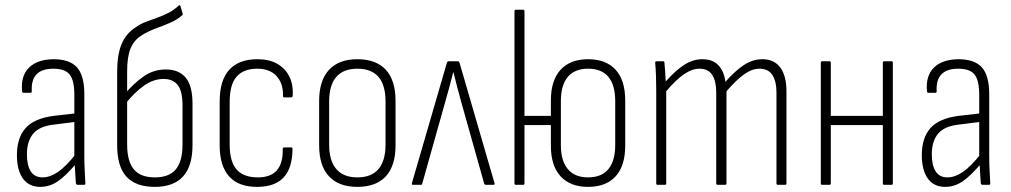

<svg xmlns="http://www.w3.org/2000/svg" viewBox="-20 -721 3945 749"><path d="M282 0Q278 0 276 -6Q275 -28 273 -54Q271 -80 271 -99L270 -109V-351Q270 -407 252 -430Q234 -453 188 -453Q99 -453 104 -365Q104 -359 99 -359H72Q66 -359 66 -367Q61 -425 93 -457Q125 -489 188 -490Q252 -490 280.5 -458Q309 -426 309 -353V-114Q309 -82 310.5 -55Q312 -28 313 -6Q313 0 308 0ZM137 8Q93 8 69.5 -24.5Q46 -57 46 -116Q46 -183 79.5 -221Q113 -259 189 -269L277 -279V-246L191 -235Q134 -229 109.5 -199.5Q85 -170 85 -119Q85 -76 100 -52.5Q115 -29 146 -29Q175 -29 206 -50Q237 -71 279 -124V-85Q236 -34 204.5 -13Q173 8 137 8Z M584 8Q510 8 473.5 -31.5Q437 -71 437 -155V-439Q437 -508 454.5 -549.5Q472 -591 510 -615Q528 -628 549.5 -636Q571 -644 593.5 -652Q616 -660 637.5 -671Q659 -682 677 -699Q679 -701 681 -700.5Q683 -700 684 -697L692 -670Q693 -668 693 -665.5Q693 -663 690 -661Q671 -644 644.5 -632.5Q618 -621 589 -610.5Q560 -600 534 -584Q503 -565 489.5 -532.5Q476 -500 476 -444V-157Q476 -92 502 -60.5Q528 -29 584 -29Q640 -29 666 -60.5Q692 -92 692 -157V-310Q692 -365 673.5 -389Q655 -413 618 -413Q578 -413 540.5 -386Q503 -359 470 -317L468 -356Q502 -396 540.5 -423Q579 -450 627 -450Q678 -450 704.5 -418Q731 -386 731 -316V-155Q731 -73 694 -32.5Q657 8 584 8Z M986 8Q912 9 874.5 -32Q837 -73 837 -154V-325Q837 -408 874.5 -449Q912 -490 984 -490Q1029 -490 1060 -473Q1091 -456 1107.5 -425Q1124 -394 1122 -350Q1122 -341 1116 -341H1088Q1084 -341 1084 -348Q1085 -396 1058.5 -424.5Q1032 -453 984 -453Q930 -453 903 -422Q876 -391 876 -324V-156Q876 -91 903 -60Q930 -29 986 -29Q1036 -29 1060 -56.5Q1084 -84 1083 -139Q1083 -146 1088 -146H1116Q1121 -146 1121 -140Q1121 -68 1088 -30.5Q1055 7 986 8Z M1374 8Q1302 8 1263.5 -33Q1225 -74 1225 -154V-327Q1225 -407 1263.5 -448.5Q1302 -490 1374 -490Q1447 -490 1485 -449Q1523 -408 1523 -327V-154Q1523 -74 1485 -33Q1447 8 1374 8ZM1374 -29Q1429 -29 1456.5 -61.5Q1484 -94 1484 -157V-325Q1484 -389 1456.5 -421Q1429 -453 1374 -453Q1320 -453 1292 -421Q1264 -389 1264 -325V-157Q1264 -94 1292 -61.5Q1320 -29 1374 -29Z M1591 0Q1586 0 1587 -7L1723 -475Q1725 -482 1731 -482H1765Q1771 -482 1773 -475L1909 -7Q1911 0 1905 0H1876Q1871 0 1869 -4L1779 -324Q1771 -352 1763.5 -381.5Q1756 -411 1749 -439H1748Q1741 -411 1733 -381.5Q1725 -352 1717 -324L1627 -4Q1626 0 1622 0Z M1987 -399V-677Q1987 -683 1992 -683H2021Q2026 -683 2026 -677V-399ZM2274 8Q2205 8 2167 -33Q2129 -74 2129 -153V-329Q2129 -408 2167 -449Q2205 -490 2274 -490Q2344 -490 2381.5 -449Q2419 -408 2419 -329V-153Q2419 -74 2381.5 -33Q2344 8 2274 8ZM1992 0Q1987 0 1987 -6V-476Q1987 -482 1992 -482H2021Q2026 -482 2026 -476V-269H2144V-233H2026V-6Q2026 0 2021 0ZM2274 -29Q2327 -29 2353.5 -61.5Q2380 -94 2380 -155V-326Q2380 -389 2353.5 -421Q2327 -453 2274 -453Q2222 -453 2195 -421Q2168 -389 2168 -326V-155Q2168 -94 2195 -61.5Q2222 -29 2274 -29Z M2545 0Q2540 0 2540 -6V-367Q2540 -398 2539 -425.5Q2538 -453 2536 -475Q2535 -482 2541 -482H2567Q2572 -482 2572 -476Q2574 -458 2575 -439.5Q2576 -421 2577 -403Q2615 -446 2649 -468Q2683 -490 2720 -490Q2759 -490 2781.5 -467.5Q2804 -445 2810 -402Q2849 -446 2883 -468Q2917 -490 2954 -490Q3000 -490 3024 -457.5Q3048 -425 3048 -365V-6Q3048 0 3043 0H3014Q3009 0 3009 -6V-360Q3009 -404 2993 -428.5Q2977 -453 2943 -453Q2914 -453 2883.5 -431.5Q2853 -410 2814 -365V-6Q2814 0 2808 0H2780Q2774 0 2774 -6V-360Q2774 -404 2758.5 -428.5Q2743 -453 2709 -453Q2680 -453 2648.5 -431.5Q2617 -410 2579 -365V-6Q2579 0 2574 0Z M3429 0Q3424 0 3424 -6V-476Q3424 -482 3429 -482H3458Q3463 -482 3463 -476V-6Q3463 0 3458 0ZM3187 0Q3182 0 3182 -6V-476Q3182 -482 3187 -482H3216Q3221 -482 3221 -476V-6Q3221 0 3216 0ZM3215 -233V-269H3432V-233Z M3812 0Q3808 0 3806 -6Q3805 -28 3803 -54Q3801 -80 3801 -99L3800 -109V-351Q3800 -407 3782 -430Q3764 -453 3718 -453Q3629 -453 3634 -365Q3634 -359 3629 -359H3602Q3596 -359 3596 -367Q3591 -425 3623 -457Q3655 -489 3718 -490Q3782 -490 3810.5 -458Q3839 -426 3839 -353V-114Q3839 -82 3840.5 -55Q3842 -28 3843 -6Q3843 0 3838 0ZM3667 8Q3623 8 3599.5 -24.5Q3576 -57 3576 -116Q3576 -183 3609.5 -221Q3643 -259 3719 -269L3807 -279V-246L3721 -235Q3664 -229 3639.5 -199.5Q3615 -170 3615 -119Q3615 -76 3630 -52.5Q3645 -29 3676 -29Q3705 -29 3736 -50Q3767 -71 3809 -124V-85Q3766 -34 3734.5 -13Q3703 8 3667 8Z"/></svg>

Font: Sofia Sans Condensed ExtraLight
Style: Regular
Weight: 250
Version: Version 4.100